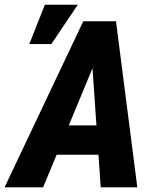

<svg xmlns="http://www.w3.org/2000/svg" viewBox="-65 -802 668 822"><path d="M354 -565.4 119.6 0H-45.4L291.5 -710.9H396ZM366.2 0 326.2 -579.1 332 -710.9H431.6L522.9 0ZM416.5 -265.1 394 -139.6H87.9L110.4 -265.1ZM60.5 -613.3 127 -781.7H268.1L154.8 -613.3Z"/></svg>

Font: Roboto Condensed ExtraBold
Style: Italic
Weight: 800
Italic angle: -12°
Designer: Christian Robertson
Foundry: Google
Version: Version 3.008; 2023